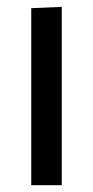

<svg xmlns="http://www.w3.org/2000/svg" viewBox="-20 -544 274 564"><path d="M71.8 0V-520L161.4 -523.8V0Z"/></svg>

Font: Murecho Thin
Style: Regular
Weight: 100
Designer: Neil Summerour
Foundry: Positype
Version: Version 1.010